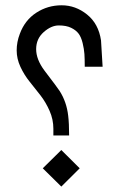

<svg xmlns="http://www.w3.org/2000/svg" viewBox="-20 -688 440 708"><path d="M53.2 -563.5Q71.8 -613.8 113.8 -641.1Q155.8 -668.5 207.3 -668.5Q258.8 -668.5 301 -634.5Q343.3 -600.6 352.5 -539.1L358.4 -441.9H292.5Q292.5 -470.2 291.3 -488.8Q290 -507.3 284.7 -529.3Q279.3 -551.3 269.8 -564Q260.3 -576.7 242.4 -585.4Q224.6 -594.2 196.8 -594.2Q168.9 -594.2 141.1 -569.6Q113.3 -544.9 113.3 -506.8Q113.3 -468.8 144 -427.7Q192.4 -364.3 200.2 -352.1Q225.6 -312 231.4 -261.7Q234.9 -233.4 234.9 -188.5H176.8V-213.4Q176.8 -247.6 162.8 -279.3Q148.9 -311 129.2 -336.4Q109.4 -361.8 89.4 -386.7Q69.3 -411.6 55.4 -441.4Q41.5 -471.2 41.5 -502.2Q41.5 -533.2 53.2 -563.5ZM137.7 -67.4 206.1 -134.8 273.9 -67.4 206.1 0Z"/></svg>

Font: MiladAzad
Style: Regular
Weight: 400
Designer: Reza bakhtiari fard
Foundry: http://font-store.ir
Version: Version:0.0.3;RFB:1.2.5;Building:2016-04-05 21:27:38.277324